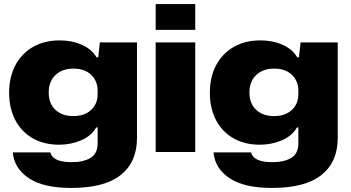

<svg xmlns="http://www.w3.org/2000/svg" viewBox="-20 -749 1730 946"><path d="M331 177Q194 177 122 129Q50 81 43 2H228Q240 50 333 50Q391 50 426 29Q461 8 461 -43V-121H454Q430 -79 379.5 -57.5Q329 -36 271 -36Q197 -36 141.5 -67.5Q86 -99 55.5 -157Q25 -215 25 -292Q25 -370 56 -428Q87 -486 143 -518Q199 -550 274 -550Q335 -550 384 -528Q433 -506 455 -467H464L472 -540H655V-69Q655 49 575 113Q495 177 331 177ZM341 -177Q396 -177 428.5 -207Q461 -237 461 -284V-302Q461 -350 429 -380.5Q397 -411 342 -411Q287 -411 253.5 -379.5Q220 -348 220 -293Q220 -239 253 -208Q286 -177 341 -177Z M747 -602V-729H942V-602ZM747 0V-540H942V0Z M1320 177Q1183 177 1111 129Q1039 81 1032 2H1217Q1229 50 1322 50Q1380 50 1415 29Q1450 8 1450 -43V-121H1443Q1419 -79 1368.5 -57.5Q1318 -36 1260 -36Q1186 -36 1130.5 -67.5Q1075 -99 1044.5 -157Q1014 -215 1014 -292Q1014 -370 1045 -428Q1076 -486 1132 -518Q1188 -550 1263 -550Q1324 -550 1373 -528Q1422 -506 1444 -467H1453L1461 -540H1644V-69Q1644 49 1564 113Q1484 177 1320 177ZM1330 -177Q1385 -177 1417.5 -207Q1450 -237 1450 -284V-302Q1450 -350 1418 -380.5Q1386 -411 1331 -411Q1276 -411 1242.5 -379.5Q1209 -348 1209 -293Q1209 -239 1242 -208Q1275 -177 1330 -177Z"/></svg>

Font: Mona Sans Expanded ExtraBold
Style: Regular
Weight: 800
Width: 7
Designer: Deni Anggara
Foundry: GitHub
Version: Version 1.001; ttfautohint (v1.8.4.7-5d5b);gftools[0.9.33]